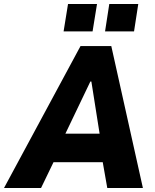

<svg xmlns="http://www.w3.org/2000/svg" viewBox="-63 -934 768 954"><path d="M-43 0 337 -705H490L647 0H470L434 -205L489 -128H147L242 -209L141 0ZM386 -529 239 -222 225 -270H457L439 -225L391 -529ZM459 -778 480 -914H624L603 -778ZM253 -778 275 -914H419L397 -778Z"/></svg>

Font: Nunito Sans 7pt Condensed Black
Style: Italic
Weight: 900
Width: 3
Italic angle: -9°
Designer: Vernon Adams
Foundry: Vernon Adams
Version: Version 3.101;gftools[0.9.27]